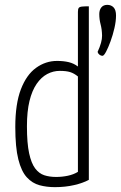

<svg xmlns="http://www.w3.org/2000/svg" viewBox="-20 -761 498 791"><path d="M206 10Q172 10 142.5 2Q113 -6 90.5 -30.5Q68 -55 55.5 -104.5Q43 -154 43 -238Q43 -333 66 -393Q89 -453 128.5 -481.5Q168 -510 215 -510Q242 -510 263 -505Q284 -500 301 -487V-712Q301 -724 304.5 -728.5Q308 -733 318.5 -734Q329 -735 346 -735V-20Q322 -7 285.5 1.5Q249 10 206 10ZM211 -32Q236 -32 259.5 -37Q283 -42 301 -53V-446Q285 -459 269 -464Q253 -469 226 -469Q199 -469 174.5 -456Q150 -443 131 -415.5Q112 -388 101.5 -345Q91 -302 91 -241Q91 -171 100 -129.5Q109 -88 125 -67Q141 -46 162.5 -39Q184 -32 211 -32ZM402 -531Q396 -531 390 -535.5Q384 -540 382 -547Q401 -588 400.5 -614Q400 -640 394.5 -660.5Q389 -681 389 -703Q389 -720 397.5 -730.5Q406 -741 422 -741Q438 -741 448 -730.5Q458 -720 458 -697Q458 -674 451.5 -645.5Q445 -617 435.5 -591Q426 -565 417 -548Q408 -531 402 -531Z"/></svg>

Font: Yanone Kaffeesatz ExtraLight Light
Style: Regular
Weight: 300
Version: Version 2.003